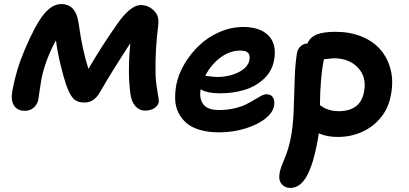

<svg xmlns="http://www.w3.org/2000/svg" viewBox="-20 -611 2032 953"><path d="M104 -61Q65.9 -61 49.1 -87.9Q32.2 -114.7 42 -164.1Q61.5 -267.6 100.1 -357.9Q155.3 -488.8 197 -539.8Q238.8 -590.8 284.2 -590.8Q356.9 -590.8 370.1 -496.1Q388.2 -364.3 418.9 -269Q485.8 -384.3 564.9 -496.1Q595.7 -540 624.8 -563Q653.8 -585.9 676.8 -585.9Q713.9 -585.9 738.8 -563Q755.9 -548.3 762.2 -531Q768.6 -513.7 765.1 -482.9Q750 -363.8 752 -252.9Q752 -211.4 760.7 -162.4Q769.5 -113.3 768.1 -104Q764.2 -85.9 745.6 -74Q727.1 -62 700.2 -62Q671.4 -62 651.6 -84.5Q631.8 -106.9 627 -147.9Q612.8 -252 627 -397Q530.8 -249 474.1 -149.9Q445.3 -102.1 399.9 -102.1Q361.3 -102.1 343 -122.8Q324.7 -143.6 308.1 -190.9Q296.4 -224.1 280.3 -290.8Q264.2 -357.4 257.8 -411.1Q206.1 -316.4 186 -221.2Q181.2 -194.8 176.3 -158.7Q171.4 -122.6 169.9 -115.2Q164.6 -91.3 146.7 -76.2Q128.9 -61 104 -61Z M1067.9 45.9Q1014.2 45.9 972.9 33.9Q931.6 22 906.5 0.5Q881.3 -21 866.2 -50.8Q851.1 -80.6 849.6 -115.7Q848.1 -150.9 855 -189.9Q865.2 -242.2 895.5 -293.5Q925.8 -344.7 968.8 -385.7Q1011.7 -426.8 1069.3 -451.9Q1127 -477.1 1187 -477.1Q1272.9 -477.1 1314.2 -432.9Q1355.5 -388.7 1339.8 -309.1Q1329.1 -255.4 1288.1 -218Q1247.1 -180.7 1191.9 -164.3Q1136.7 -147.9 1072.8 -147.9Q1005.9 -147.9 976.1 -168Q967.8 -122.6 988.8 -93.8Q1009.8 -64.9 1066.9 -64.9Q1107.4 -64.9 1142.3 -73Q1177.2 -81.1 1200.4 -92.5Q1223.6 -104 1241.9 -115.5Q1260.3 -127 1275.6 -135Q1291 -143.1 1302.7 -143.1Q1326.7 -143.1 1335.9 -125.7Q1345.2 -108.4 1339.8 -83Q1333 -50.8 1295.7 -21.2Q1258.3 8.3 1197 27.1Q1135.7 45.9 1067.9 45.9ZM1171.9 -359.9Q1120.6 -359.9 1073.7 -325Q1026.9 -290 999 -234.9Q1038.6 -229 1058.1 -229Q1117.2 -229 1163.8 -252.4Q1210.4 -275.9 1217.8 -312Q1222.2 -336.9 1211.7 -348.4Q1201.2 -359.9 1171.9 -359.9Z M1655.8 68.8Q1603.5 68.8 1562 50.8Q1559.6 73.7 1552.7 106.9Q1543.5 153.8 1532.5 189.7Q1521.5 225.6 1505.9 256.8Q1490.2 288.1 1468.8 304.9Q1447.3 321.8 1420.9 321.8Q1393.1 321.8 1377 301.3Q1360.8 280.8 1368.7 243.2Q1372.6 222.7 1392.1 176.8Q1411.6 130.9 1421.9 80.1Q1434.6 17.1 1437.5 -57.4Q1440.4 -131.8 1442.4 -208.7Q1444.3 -285.6 1453.6 -345.2Q1457 -367.7 1471.9 -381.3Q1486.8 -395 1505.9 -395Q1518.6 -426.3 1552 -439.7Q1585.4 -453.1 1646 -453.1Q1716.8 -453.1 1774.4 -429.9Q1832 -406.7 1868.4 -364.5Q1904.8 -322.3 1919.4 -263.4Q1934.1 -204.6 1918.9 -132.8Q1907.2 -72.8 1869.4 -26.6Q1831.5 19.5 1775.9 44.2Q1720.2 68.8 1655.8 68.8ZM1585.9 -307.1Q1569.8 -227.1 1567.9 -88.9Q1583 -79.1 1590.6 -74.7Q1598.1 -70.3 1617.7 -64.7Q1637.2 -59.1 1659.7 -59.1Q1768.6 -59.1 1786.6 -153.8Q1801.3 -227.5 1757.1 -274.7Q1712.9 -321.8 1635.7 -321.8Q1630.4 -321.8 1587.9 -316.9Q1587.4 -315.4 1586.9 -312.3Q1586.4 -309.1 1585.9 -307.1Z"/></svg>

Font: Shantell Sans Bouncy
Style: Italic
Weight: 600
Italic angle: -11.31°
Designer: Stephen Nixon, Anya Danilova, Shantell Martin
Foundry: Arrow Type
Version: Version 1.006;[9816181b4]